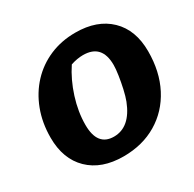

<svg xmlns="http://www.w3.org/2000/svg" viewBox="-151 -828 1006 998"><g transform="rotate(-30 352.0 -328.5)"><path d="M317 13Q186 13 111 -60Q36 -133 36 -261Q36 -350 64.5 -425Q93 -500 144.5 -555Q196 -610 266 -640Q336 -670 420 -670Q550 -670 625 -597.5Q700 -525 700 -397Q700 -275 652 -182.5Q604 -90 517.5 -38.5Q431 13 317 13ZM325 -101Q422 -101 471 -226Q481 -252 489.5 -290Q498 -328 503.5 -365Q509 -402 509 -425Q509 -549 396 -549Q361 -549 322 -536Q278 -470 252 -388Q226 -306 226 -228Q226 -101 325 -101Z"/></g></svg>

Font: Piazzolla SC ExtraBold
Style: Italic
Weight: 800
Italic angle: -11.3°
Designer: Juan Pablo del Peral
Foundry: Huerta Tipografica
Version: Version 1.330